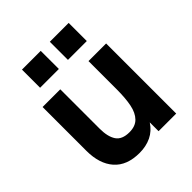

<svg xmlns="http://www.w3.org/2000/svg" viewBox="-196 -821 955 955"><g transform="rotate(-45 282.0 -343.5)"><path d="M55 -185V-493H179.5V-216Q179.5 -159.5 200 -129Q220.5 -98.5 272 -98.5Q314 -98.5 337.2 -122.2Q360.5 -146 369.2 -188.8Q378 -231.5 378 -297V-493H502V0H378V-62Q354 -25 317.5 -7.5Q281 10 235 10Q146 10 100.5 -41.8Q55 -93.5 55 -185ZM310 -697H442.5V-569.5H310ZM114 -697H246V-569.5H114Z"/></g></svg>

Font: HK Grotesk
Style: Bold
Weight: 700
Designer: Alfredo Marco Pradil
Foundry: Hanken Design Co.
Version: Version 3.001